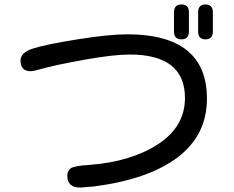

<svg xmlns="http://www.w3.org/2000/svg" viewBox="-20 -804 1040 854"><path d="M861.3 -749Q861.3 -784.2 893.6 -784.2Q926.8 -784.2 926.8 -749V-664.1Q926.8 -628.9 893.6 -628.9Q861.3 -628.9 861.3 -664.1V-749ZM753.9 -749Q753.9 -784.2 787.1 -784.2Q820.3 -784.2 820.3 -749V-664.1Q820.3 -628.9 787.1 -628.9Q753.9 -628.9 753.9 -664.1V-749ZM545.9 -651.4Q900.4 -651.4 900.4 -365.2Q900.4 -203.1 770.5 -104.5Q640.6 -5.9 397.5 25.4L336.9 30.3Q279.3 30.3 279.3 -22.5Q279.3 -43 293.9 -54.7Q308.6 -66.4 375 -70.3Q561.5 -84 682.1 -162.1Q802.7 -240.2 802.7 -368.2Q802.7 -561.5 556.6 -561.5Q485.4 -561.5 354 -538.1Q222.7 -514.6 155.3 -495.1Q128.9 -487.3 116.2 -487.3Q71.3 -487.3 71.3 -535.2Q71.3 -570.3 127.4 -588.4Q183.6 -606.4 324.2 -628.9Q464.8 -651.4 545.9 -651.4Z"/></svg>

Font: jf-openhuninn-1.0
Style: Regular
Weight: 400
Designer: [Kosugi Maru]
      Designed by Motoya company      

      [Varela Round]
      Joe Prince(Latin component); Avraham Co
Foundry: justfont CO.,LTD.
Version: 1.0